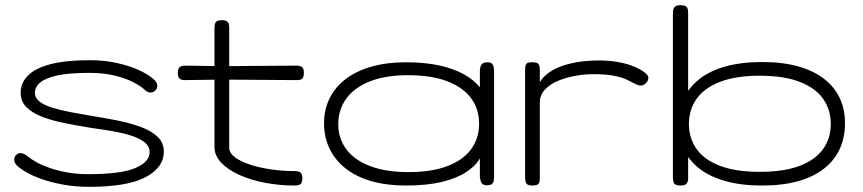

<svg xmlns="http://www.w3.org/2000/svg" viewBox="-20 -707 3340 743"><path d="M325 16Q271 16 225 7.5Q179 -1 143 -13.5Q107 -26 82 -40.5Q57 -55 45 -67Q38 -74 36 -82Q34 -90 36 -97Q38 -104 44 -108Q52 -117 64.5 -114Q77 -111 91 -99Q101 -91 121 -79.5Q141 -68 171 -57.5Q201 -47 239 -40Q277 -33 322 -33Q447 -33 503 -56.5Q559 -80 559 -118Q559 -137 546.5 -150Q534 -163 511.5 -173Q489 -183 460 -190Q431 -197 397 -202.5Q363 -208 327 -213Q278 -221 230.5 -230.5Q183 -240 144.5 -254.5Q106 -269 83 -291.5Q60 -314 60 -348Q60 -386 88 -414.5Q116 -443 175 -458.5Q234 -474 325 -474Q375 -474 415.5 -466.5Q456 -459 488 -447.5Q520 -436 542.5 -423Q565 -410 577 -398Q587 -389 588.5 -378Q590 -367 583 -359Q576 -350 564.5 -349Q553 -348 543 -357Q526 -373 496.5 -388.5Q467 -404 424 -414.5Q381 -425 325 -425Q250 -425 204 -415.5Q158 -406 136.5 -388.5Q115 -371 115 -348Q115 -328 133 -314Q151 -300 181.5 -290.5Q212 -281 251 -273.5Q290 -266 332 -259Q383 -251 433 -241Q483 -231 524 -216Q565 -201 589.5 -178Q614 -155 614 -120Q614 -59 543.5 -21.5Q473 16 325 16Z M1120 11Q1062 11 1006.5 0.5Q951 -10 906.5 -30Q862 -50 836 -77.5Q810 -105 810 -138V-598Q810 -610 812.5 -616.5Q815 -623 821 -626Q827 -629 837 -629Q848 -629 854.5 -626.5Q861 -624 864 -618Q867 -612 867 -601V-136Q867 -115 889 -98.5Q911 -82 947.5 -70Q984 -58 1029 -51.5Q1074 -45 1119 -45Q1131 -45 1137.5 -42.5Q1144 -40 1147 -34Q1150 -28 1150 -17Q1150 -6 1147 0Q1144 6 1137.5 8.5Q1131 11 1120 11ZM698 -453 836 -451 1126 -453Q1137 -453 1143.5 -450.5Q1150 -448 1153 -442Q1156 -436 1156 -426Q1156 -415 1153.5 -408.5Q1151 -402 1145 -399.5Q1139 -397 1128 -397L836 -399L696 -397Q680 -397 674 -403.5Q668 -410 668 -426Q668 -441 675 -447Q682 -453 698 -453Z M1865 10Q1851 10 1845 3Q1839 -4 1837 -23V-94Q1820 -64 1782.5 -40Q1745 -16 1687.5 -2.5Q1630 11 1551 11Q1476 11 1417 -6Q1358 -23 1317.5 -55Q1277 -87 1255.5 -131.5Q1234 -176 1234 -230Q1234 -283 1255.5 -326.5Q1277 -370 1317.5 -401Q1358 -432 1417 -449Q1476 -466 1551 -466Q1625 -466 1681 -453.5Q1737 -441 1776 -419Q1815 -397 1837 -369V-429Q1837 -449 1843.5 -457.5Q1850 -466 1866 -466Q1876 -466 1881.5 -462.5Q1887 -459 1889.5 -451Q1892 -443 1892 -429V-23Q1892 -11 1889.5 -3.5Q1887 4 1881 7Q1875 10 1865 10ZM1560 -41Q1651 -41 1712 -64.5Q1773 -88 1803.5 -130Q1834 -172 1834 -228Q1834 -285 1803 -327Q1772 -369 1711 -392.5Q1650 -416 1558 -416Q1473 -416 1412.5 -392.5Q1352 -369 1320.5 -326Q1289 -283 1289 -226Q1289 -171 1320.5 -129Q1352 -87 1413 -64Q1474 -41 1560 -41Z M2039 11Q2029 11 2023 8Q2017 5 2014.5 -2Q2012 -9 2012 -20V-437Q2012 -449 2014.5 -455.5Q2017 -462 2023 -464Q2029 -466 2040 -466Q2050 -466 2056.5 -464Q2063 -462 2066 -455.5Q2069 -449 2069 -437V-389Q2079 -406 2097.5 -421Q2116 -436 2144 -447.5Q2172 -459 2211 -466Q2250 -473 2299 -473Q2336 -473 2366 -468Q2396 -463 2419 -455Q2442 -447 2457.5 -438Q2473 -429 2481 -421Q2489 -413 2489 -407Q2489 -394 2479.5 -385Q2470 -376 2461 -376Q2450 -376 2438 -382.5Q2426 -389 2407.5 -398Q2389 -407 2357.5 -413.5Q2326 -420 2275 -420Q2242 -420 2206 -413.5Q2170 -407 2139 -394Q2108 -381 2088.5 -360Q2069 -339 2069 -310V-18Q2069 -7 2066.5 -0.5Q2064 6 2057.5 8.5Q2051 11 2039 11Z M2929 11Q2849 11 2788 -6Q2727 -23 2686.5 -54.5Q2646 -86 2625.5 -129.5Q2605 -173 2605 -227Q2605 -281 2625.5 -325Q2646 -369 2686.5 -401Q2727 -433 2788 -450Q2849 -467 2929 -467Q3009 -467 3069 -450Q3129 -433 3169.5 -401.5Q3210 -370 3230 -326.5Q3250 -283 3250 -230Q3250 -176 3230 -131.5Q3210 -87 3169.5 -55Q3129 -23 3069 -6Q3009 11 2929 11ZM2920 -42Q3013 -42 3074 -65Q3135 -88 3165 -130Q3195 -172 3195 -227Q3195 -283 3165 -325Q3135 -367 3074 -390.5Q3013 -414 2920 -414Q2828 -414 2767 -390.5Q2706 -367 2676 -325Q2646 -283 2646 -227Q2646 -172 2676 -130Q2706 -88 2767 -65Q2828 -42 2920 -42ZM2613 11Q2602 11 2595.5 8Q2589 5 2586.5 -2Q2584 -9 2584 -20V-657Q2584 -668 2587 -674.5Q2590 -681 2596.5 -684Q2603 -687 2614 -687Q2625 -687 2631.5 -684Q2638 -681 2640.5 -674.5Q2643 -668 2643 -656V-19Q2643 -3 2636.5 4Q2630 11 2613 11Z"/></svg>

Font: Fredoka Expanded Light
Style: Regular
Weight: 300
Width: 7
Designer: Ben Nathan
Foundry: Milena B. Brandão, Ben Nathan
Version: Version 2.001